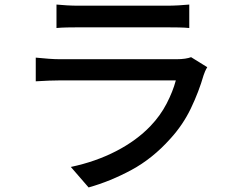

<svg xmlns="http://www.w3.org/2000/svg" viewBox="-20 -774 1040 843"><path d="M228 -754Q248 -752 273.5 -750.5Q299 -749 324 -749Q340 -749 379.5 -749Q419 -749 468.5 -749Q518 -749 567.5 -749Q617 -749 656.5 -749Q696 -749 713 -749Q737 -749 764.5 -750.5Q792 -752 811 -754V-651Q792 -653 765 -653.5Q738 -654 712 -654Q695 -654 656 -654Q617 -654 567.5 -654Q518 -654 468.5 -654Q419 -654 380 -654Q341 -654 324 -654Q300 -654 274.5 -653.5Q249 -653 228 -651ZM890 -479Q885 -471 880.5 -461Q876 -451 874 -444Q853 -371 818 -298Q783 -225 727 -164Q650 -78 557.5 -28Q465 22 369 49L291 -41Q400 -64 490 -110.5Q580 -157 641 -221Q684 -266 711.5 -319Q739 -372 752 -421Q742 -421 713 -421Q684 -421 642.5 -421Q601 -421 554 -421Q507 -421 458.5 -421Q410 -421 367 -421Q324 -421 291.5 -421Q259 -421 243 -421Q225 -421 195.5 -420Q166 -419 137 -417V-521Q167 -518 194 -516Q221 -514 243 -514Q255 -514 286 -514Q317 -514 359 -514Q401 -514 449.5 -514Q498 -514 547 -514Q596 -514 638.5 -514Q681 -514 712 -514Q743 -514 755 -514Q776 -514 792.5 -516.5Q809 -519 819 -523Z"/></svg>

Font: Noto Sans JP Thin Medium
Style: Regular
Weight: 500
Version: Version 2.004-H2;hotconv 1.0.118;makeotfexe 2.5.65603